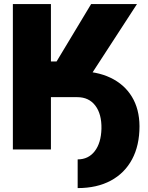

<svg xmlns="http://www.w3.org/2000/svg" viewBox="-20 -748 739 961"><path d="M272.9 -261.7V-391.6H366.7Q463.4 -392.1 533 -358.9Q602.5 -325.7 640.1 -263.9Q677.7 -202.1 678.2 -116.2Q678.2 -20 641.1 49.3Q604 118.7 534.7 156Q465.3 193.4 368.7 193.4V49.8Q422.4 49.8 454.1 8.8Q485.8 -32.2 487.8 -103.5Q489.3 -177.2 457 -219.5Q424.8 -261.7 366.7 -261.7ZM44.4 0V-727.5H234.9V-440.4H263.2L436 -727.5H665.5L362.8 -261.7H234.9V0Z"/></svg>

Font: Inter 20pt Black
Style: Regular
Weight: 900
Version: Version 4.001;git-66647c0bb